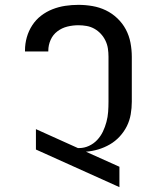

<svg xmlns="http://www.w3.org/2000/svg" viewBox="-20 -763 640 791"><path d="M472 8 128 -147V-231L301 -153H306Q327 -153 346.5 -162Q366 -171 380.5 -186.5Q395 -202 404 -221Q413 -240 418.5 -260.5Q424 -281 425.5 -302Q427 -323 427 -344V-529Q427 -546 424.5 -563Q422 -580 414.5 -595.5Q407 -611 395.5 -623.5Q384 -636 369 -644.5Q354 -653 337 -656Q320 -659 303 -659Q280 -659 257.5 -653.5Q235 -648 216.5 -634Q198 -620 188.5 -598.5Q179 -577 179 -554V-551H83V-556Q83 -583 90.5 -609.5Q98 -636 113 -659Q128 -682 149.5 -698.5Q171 -715 196.5 -725Q222 -735 249 -739Q276 -743 303 -743Q332 -743 361 -738Q390 -733 416 -720.5Q442 -708 463.5 -687.5Q485 -667 498.5 -641.5Q512 -616 517.5 -587Q523 -558 523 -529V-344Q523 -318 518.5 -292Q514 -266 502.5 -243Q491 -220 473 -200.5Q455 -181 432.5 -168Q410 -155 385 -147.5Q360 -140 334 -138L472 -76Z"/></svg>

Font: Iosevka Medium Extended
Style: Regular
Weight: 500
Width: 7
Monospace: yes
Designer: Belleve Invis
Foundry: Belleve Invis
Version: Version 32.5.0; ttfautohint (v1.8.4)